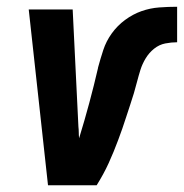

<svg xmlns="http://www.w3.org/2000/svg" viewBox="-20 -548 544 568"><path d="M266 0H122L65 -520H195L212 -173Q213 -165 213 -156.5Q213 -148 214 -139Q230 -191 244 -243Q258 -295 270 -347V-348Q277 -374 285.5 -400Q294 -426 310.5 -449Q327 -472 350 -489Q373 -506 398.5 -515Q424 -524 451 -526Q478 -528 504 -528V-423Q487 -423 469 -419.5Q451 -416 436 -404Q421 -392 411 -375.5Q401 -359 395.5 -341.5Q390 -324 385.5 -306.5Q381 -289 376 -272Q371 -255 365 -237.5Q359 -220 353.5 -202.5Q348 -185 342 -168Q336 -151 329.5 -133.5Q323 -116 316 -99Q309 -82 301.5 -65.5Q294 -49 285 -32.5Q276 -16 266 0Z"/></svg>

Font: Iosevka Extrabold Oblique
Style: Regular
Weight: 800
Italic angle: -9°
Monospace: yes
Designer: Belleve Invis
Foundry: Belleve Invis
Version: Version 32.5.0; ttfautohint (v1.8.4)